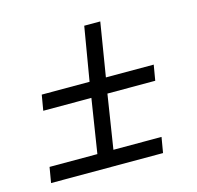

<svg xmlns="http://www.w3.org/2000/svg" viewBox="-78 -615 651 636"><g transform="rotate(-15 248.0 -296.5)"><path d="M406 -59H22L31 -112H195L224 -297H59L68 -350H232L263 -534H318L288 -350H452L443 -297H279L250 -112H415Z"/></g></svg>

Font: Georama Expanded Light
Style: Italic
Weight: 300
Width: 7
Italic angle: -9°
Designer: Jean-Baptiste Levee
Foundry: Production Type
Version: Version 1.000